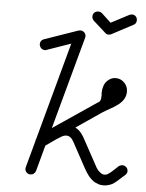

<svg xmlns="http://www.w3.org/2000/svg" viewBox="-56 -834 679 895"><g transform="rotate(5 284.0 -386.5)"><path d="M513 -786Q519 -789 527.5 -789Q536 -789 543 -782Q550 -775 550 -764Q550 -749 537 -742L437 -689Q431 -686 423 -686Q415 -686 408 -693L350 -745Q342 -753 342 -764Q342 -775 349.5 -782Q357 -789 368 -789Q377 -789 385 -783L429 -742ZM143 -590Q139 -588 135 -588Q131 -588 128.5 -589Q126 -590 123.5 -591Q121 -592 118.5 -594Q116 -596 114.5 -598Q113 -600 112 -603Q109 -608 109 -614Q109 -632 126 -638L284 -693Q288 -694 293 -694Q298 -694 302.5 -692Q307 -690 310 -687Q318 -680 318 -669Q318 -666 317 -662L199 -229Q401 -365 403 -367Q406 -368 408 -370Q414 -375 416 -386L417 -404L416 -410Q416 -429 420 -441Q426 -464 445 -477Q459 -487 476 -487Q498 -487 514 -472Q533 -455 533 -428Q533 -388 490 -360Q484 -355 461.5 -342.5Q439 -330 424 -320L308 -241Q329 -231 344 -207Q349 -200 354 -190L413 -82Q424 -60 431 -52L442 -42Q451 -34 462 -34Q471 -34 477 -38Q488 -45 498 -54L525 -79Q533 -85 543 -85Q553 -85 560.5 -77.5Q568 -70 568 -59.5Q568 -49 559 -41L532 -17Q510 4 493.5 10Q477 16 462.5 16Q448 16 439 13Q422 7 414 1Q401 -9 391.5 -20.5Q382 -32 368 -57Q307 -170 305 -173Q298 -185 294.5 -188.5Q291 -192 288 -194Q280 -200 270 -200Q259 -200 247 -193Q237 -187 226 -180L176 -145L143 -23Q140 -15 133.5 -10Q127 -5 117.5 -5Q108 -5 100.5 -12Q93 -19 93 -30Q93 -33 94 -37L128 -162Q128 -168 131 -173L255 -629Z"/></g></svg>

Font: TT2020Base
Style: Italic
Weight: 400
Italic angle: -15°
Version: Version 0.2.000